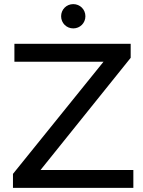

<svg xmlns="http://www.w3.org/2000/svg" viewBox="-20 -913 697 933"><path d="M628 0V-87H177L615 -632V-700H50V-613H483L43 -68V0ZM336 -775C369 -775 395 -801 395 -834C395 -867 369 -893 336 -893C303 -893 277 -867 277 -834C277 -801 303 -775 336 -775Z"/></svg>

Font: Malon Grotesk Med
Style: Regular
Weight: 500
Designer: Julieta Ulanovsky
Foundry: Julieta Ulanovsky
Version: Version 7.200